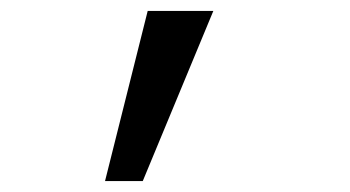

<svg xmlns="http://www.w3.org/2000/svg" viewBox="-20 -171 640 351"><path d="M241 160H172L250 -151H370Z"/></svg>

Font: JetBrains Mono Semi Light
Style: Regular
Weight: 350
Monospace: yes
Designer: Philipp Nurullin, Konstantin Bulenkov
Foundry: JetBrains
Version: 2.002